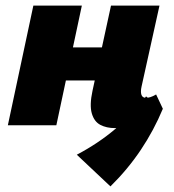

<svg xmlns="http://www.w3.org/2000/svg" viewBox="-20 -447 621 685"><path d="M390 10Q360 10 338 -1.5Q316 -13 307.5 -42.5Q299 -72 310 -123L376 -427H549L485 -138Q481 -120 484.5 -109Q488 -98 501 -98Q508 -98 516.5 -100.5Q525 -103 537 -110L561 -59Q525 -25 481 -7.5Q437 10 390 10ZM8 0 99 -427H272L181 0ZM127 -160 152 -278H425L400 -160ZM374 218 254 105Q330 65 391.5 13Q453 -39 501 -103L561 -59Q529 18 482.5 87.5Q436 157 374 218Z"/></svg>

Font: Ysabeau Office Black
Style: Italic
Weight: 900
Italic angle: -12°
Designer: Christian Thalmann (Catharsis Fonts)
Version: Version 2.001;gftools[0.9.30]; featfreeze: tnum,lnum,ss02